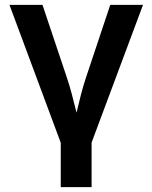

<svg xmlns="http://www.w3.org/2000/svg" viewBox="-20 -566 627 790"><path d="M230 204.1V21.5L19 -545.9H154.8L254.4 -249Q266.6 -212.9 276.1 -176.3Q285.6 -139.6 294.9 -102.5Q303.7 -139.6 313 -176.3Q322.3 -212.9 334.5 -249L433.6 -545.9H568.4L356.9 20.5V204.1Z"/></svg>

Font: Inter-SemiBold
Style: Regular
Weight: 600
Designer: Rasmus Andersson
Foundry: rsms
Version: Version 4.000;git-a52131595